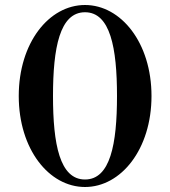

<svg xmlns="http://www.w3.org/2000/svg" viewBox="-20 -731 680 768"><path d="M55 -347C55 -134 176 17 320 17C464 17 586 -134 586 -347C586 -560 464 -711 320 -711C176 -711 55 -560 55 -347ZM192 -347C192 -540 219 -682 320 -682C421 -682 448 -540 448 -347C448 -154 421 -13 320 -13C219 -13 192 -154 192 -347Z"/></svg>

Font: Monomakh Unicode
Style: Regular
Weight: 400
Version: Version 1.2